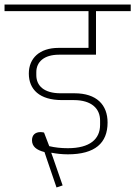

<svg xmlns="http://www.w3.org/2000/svg" viewBox="-40 -718 596 846"><path d="M209 108 236 99 193 -25 186 -44 187 -45C208 -41 232 -38 259 -38C379 -38 434 -88 434 -178C434 -256 386 -307 288 -307H227C154 -307 120 -340 120 -387V-400C120 -445 154 -477 220 -477H383V-669H536V-698H-20V-669H350V-507H218C134 -507 87 -461 87 -394C87 -324 134 -277 233 -277H285C364 -277 401 -239 401 -187V-168C401 -105 356 -65 259 -65C229 -65 202 -68 177 -74L154 -134C148 -135 144 -136 139 -136C115 -136 101 -123 101 -100C101 -73 120 -57 156 -48L166 -18Z"/></svg>

Font: IBM Plex Devanagari ExtraLight
Style: Regular
Weight: 200
Designer: Mike Abbink, Paul van der Laan, Pieter van Rosmalen, Erin McLaughlin
Foundry: Bold Monday
Version: Version 1.0